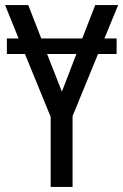

<svg xmlns="http://www.w3.org/2000/svg" viewBox="-20 -734 484 754"><path d="M438 -583H390L444 -714H354L303 -583H142L91 -714H0L53 -583H7V-522H78L179 -275V0H265V-278L365 -522H438ZM223 -374 165 -522H280Z"/></svg>

Font: Noto Sans Condensed
Style: Regular
Weight: 400
Width: 3
Designer: Monotype Design Team
Foundry: Monotype Imaging Inc.
Version: Version 2.013